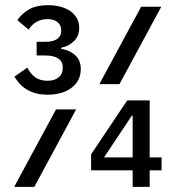

<svg xmlns="http://www.w3.org/2000/svg" viewBox="-20 -724 680 744"><path d="M36 -427 86 -462Q98 -438 116.5 -424.5Q135 -411 164 -411Q191 -411 207 -424Q223 -437 223 -458V-465Q223 -486 205.5 -497.5Q188 -509 156 -509H122V-562H156Q186 -562 201.5 -573Q217 -584 217 -602V-609Q217 -627 202.5 -638.5Q188 -650 164 -650Q141 -650 122 -639.5Q103 -629 91 -609L47 -646Q67 -674 95 -689Q123 -704 165 -704Q220 -704 253.5 -680Q287 -656 287 -616Q287 -585 267 -565Q247 -545 217 -539V-535Q251 -529 272 -509.5Q293 -490 293 -456Q293 -411 257.5 -384Q222 -357 164 -357Q77 -357 36 -427ZM527 -698H605L443 -398H365ZM197 -300H275L113 0H35ZM494 -64H333V-126L473 -335H560V-114H606V-64H560V0H494ZM494 -114V-276H491L383 -114Z"/></svg>

Font: Writer
Style: Regular
Weight: 400
Monospace: yes
Designer: Mike Abbink, Paul van der Laan, Pieter van Rosmalen
Foundry: Bold Monday
Version: Version 2.001 2020